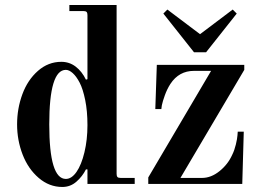

<svg xmlns="http://www.w3.org/2000/svg" viewBox="-20 -732 1038 764"><path d="M242 -20Q265 -20 284.5 -48Q304 -76 316 -126Q328 -176 328 -234Q328 -290 319 -334Q310 -378 297 -403Q284 -428 269.5 -441Q255 -454 242 -454Q176 -454 176 -237Q176 -20 242 -20ZM224 -486Q256 -486 281 -467Q306 -448 322 -415L328 -417V-672Q328 -681 324.5 -684.5Q321 -688 312 -688H256V-712H444V-40Q444 -31 447.5 -27.5Q451 -24 460 -24H516V0H328V-58H322Q308 -30 284 -9Q260 12 228 12Q176 12 134 -24Q92 -60 70 -117Q48 -174 48 -237Q48 -300 69 -357Q90 -414 131 -450Q172 -486 224 -486ZM630 -678 646 -694 776 -596 906 -694 922 -678 800 -524H752ZM570 0V-26L820 -450H752Q692 -450 658 -398Q645 -378 636 -353Q627 -328 624 -313L622 -298H598L604 -474H952V-454L698 -24H784Q820 -24 853.5 -51Q887 -78 904 -116Q913 -134 918.5 -157Q924 -180 925 -194L926 -208H950L944 0Z"/></svg>

Font: Old Standard TT
Style: Bold
Weight: 700
Designer: Alexey Kryukov <alexios@thessalonica.org.ru>
Version: Version 2.2